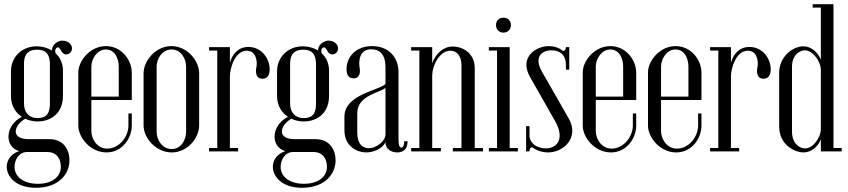

<svg xmlns="http://www.w3.org/2000/svg" viewBox="-20 -719 4030 912"><path d="M32 -264C32 -215 55 -183 84 -164C6 -126 -3 -24 71 -1C33 11 12 41 12 73C12 118 54 173 150 173C264 173 310 103 310 43C310 -9 281 -58 215 -58H116C27 -58 47 -125 100 -155C119 -146 141 -142 160 -142C207 -142 279 -169 279 -264V-383C279 -419 265 -447 244 -466C241 -475 241 -484 247 -490C260 -503 267 -482 274 -472C281 -462 292 -459 300 -461C318 -464 332 -491 313 -511C305 -521 290 -526 276 -526C261 -526 244 -517 234 -503C229 -495 227 -488 227 -479C206 -492 180 -499 154 -499C86 -499 32 -450 32 -380ZM94 -416C94 -471 124 -483 156 -483C188 -483 217 -472 217 -413V-225C217 -175 196 -158 158 -158C118 -158 94 -186 94 -226ZM49 74C49 39 71 3 108 3H204C251 3 269 37 269 74C269 115 234 154 160 154C86 154 49 116 49 74Z M352 -375V-122C352 -67 408 5 486 5C564 5 606 -67 606 -121V-180H590V-123C590 -68 545 -13 489 -13C443 -13 414 -57 414 -96V-244H606V-374C606 -433 558 -500 483 -500C407 -500 352 -429 352 -375ZM414 -403C414 -438 440 -484 483 -484C527 -484 544 -439 544 -403V-260H414Z M662 -123C662 -64 720 5 796 5C872 5 926 -65 926 -123V-371C926 -430 870 -500 794 -500C718 -500 662 -429 662 -371ZM724 -402C724 -440 750 -484 795 -484C840 -484 864 -440 864 -402V-93C864 -55 840 -11 796 -11C750 -11 724 -55 724 -93Z M973 0H1111V-16H1072V-356C1072 -393 1095 -478 1152 -478C1194 -478 1202 -435 1199 -405C1191 -373 1197 -345 1227 -345C1247 -345 1261 -359 1261 -389C1261 -442 1222 -496 1160 -496C1110 -496 1083 -460 1072 -421V-495H973V-479H1012V-16H973Z M1296 -264C1296 -215 1319 -183 1348 -164C1270 -126 1261 -24 1335 -1C1297 11 1276 41 1276 73C1276 118 1318 173 1414 173C1528 173 1574 103 1574 43C1574 -9 1545 -58 1479 -58H1380C1291 -58 1311 -125 1364 -155C1383 -146 1405 -142 1424 -142C1471 -142 1543 -169 1543 -264V-383C1543 -419 1529 -447 1508 -466C1505 -475 1505 -484 1511 -490C1524 -503 1531 -482 1538 -472C1545 -462 1556 -459 1564 -461C1582 -464 1596 -491 1577 -511C1569 -521 1554 -526 1540 -526C1525 -526 1508 -517 1498 -503C1493 -495 1491 -488 1491 -479C1470 -492 1444 -499 1418 -499C1350 -499 1296 -450 1296 -380ZM1358 -416C1358 -471 1388 -483 1420 -483C1452 -483 1481 -472 1481 -413V-225C1481 -175 1460 -158 1422 -158C1382 -158 1358 -186 1358 -226ZM1313 74C1313 39 1335 3 1372 3H1468C1515 3 1533 37 1533 74C1533 115 1498 154 1424 154C1350 154 1313 116 1313 74Z M1626 -391C1626 -370 1632 -347 1660 -347C1690 -347 1693 -376 1687 -405C1684 -438 1691 -485 1744 -485C1783 -485 1811 -460 1811 -402V-320C1781 -289 1616 -271 1616 -165V-101C1616 -21 1679 5 1719 5C1756 5 1796 -13 1811 -43C1811 -11 1838 5 1867 5C1898 5 1916 -13 1916 -48H1900C1900 -29 1895 -18 1886 -18C1878 -18 1873 -30 1873 -53V-376C1873 -444 1829 -500 1747 -500C1671 -500 1626 -449 1626 -391ZM1811 -302V-81C1811 -47 1766 -15 1732 -15C1706 -15 1677 -31 1677 -89V-182C1677 -267 1790 -280 1811 -302Z M1933 0H2074V-16H2033V-361C2033 -404 2066 -478 2119 -478C2151 -478 2172 -453 2172 -407V-16H2131V0H2274V-16H2235V-396C2235 -464 2181 -498 2130 -498C2086 -498 2049 -464 2033 -419V-495H1933V-479H1972V-16H1933Z M2336 -600C2336 -579 2351 -564 2371 -564C2392 -564 2407 -579 2407 -600C2407 -621 2392 -635 2371 -635C2351 -635 2336 -621 2336 -600ZM2302 0H2440V-16H2401V-495H2302V-479H2341V-16H2302Z M2495 -120H2479V0H2495C2495 -10 2498 -18 2507 -20C2528 -4 2557 5 2583 5C2659 5 2732 -67 2682 -155C2658 -197 2600 -300 2555 -377C2513 -451 2556 -480 2600 -480C2633 -480 2668 -464 2668 -411V-388H2684V-495H2668C2668 -482 2662 -478 2654 -477C2635 -493 2611 -500 2587 -500C2525 -500 2443 -446 2499 -351C2536 -286 2590 -191 2616 -145C2665 -60 2626 -14 2572 -14C2539 -14 2495 -33 2495 -77Z M2748 -375V-122C2748 -67 2804 5 2882 5C2960 5 3002 -67 3002 -121V-180H2986V-123C2986 -68 2941 -13 2885 -13C2839 -13 2810 -57 2810 -96V-244H3002V-374C3002 -433 2954 -500 2879 -500C2803 -500 2748 -429 2748 -375ZM2810 -403C2810 -438 2836 -484 2879 -484C2923 -484 2940 -439 2940 -403V-260H2810Z M3058 -375V-122C3058 -67 3114 5 3192 5C3270 5 3312 -67 3312 -121V-180H3296V-123C3296 -68 3251 -13 3195 -13C3149 -13 3120 -57 3120 -96V-244H3312V-374C3312 -433 3264 -500 3189 -500C3113 -500 3058 -429 3058 -375ZM3120 -403C3120 -438 3146 -484 3189 -484C3233 -484 3250 -439 3250 -403V-260H3120Z M3353 0H3491V-16H3452V-356C3452 -393 3475 -478 3532 -478C3574 -478 3582 -435 3579 -405C3571 -373 3577 -345 3607 -345C3627 -345 3641 -359 3641 -389C3641 -442 3602 -496 3540 -496C3490 -496 3463 -460 3452 -421V-495H3353V-479H3392V-16H3353Z M3879 -387V-107C3879 -65 3842 -14 3804 -14C3779 -14 3742 -36 3742 -94V-402C3742 -460 3780 -480 3803 -480C3840 -480 3879 -428 3879 -387ZM3978 0V-16H3939V-699H3840V-683H3879V-435C3866 -470 3834 -499 3796 -499C3746 -499 3681 -451 3681 -372V-119C3681 -31 3754 5 3797 5C3832 5 3866 -21 3879 -58V0Z"/></svg>

Font: Emberly
Style: Regular
Weight: 400
Designer: Rajesh Rajput
Foundry: Rajesh Rajput
Version: Version 1.000